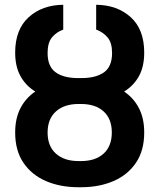

<svg xmlns="http://www.w3.org/2000/svg" viewBox="-20 -780 672 810"><path d="M323.5 -450.6Q384.9 -450.6 418.9 -475Q452.8 -499.3 452.8 -556.5Q452.8 -599.4 434.1 -621.8Q415.5 -644.2 385.7 -655.2V-759.9Q475.1 -758.9 531.8 -707.2Q588.4 -655.5 588.4 -558.2Q588.4 -498.2 565.7 -457.9Q543 -417.6 503.6 -393.8Q543.3 -367.2 565.9 -324.2Q588.4 -281.2 588.4 -221.2Q588.4 -144.9 553.8 -93.6Q519.2 -42.3 459 -16.2Q398.8 9.9 321.7 9.9H311.4Q234 9.9 173.7 -16.2Q113.3 -42.3 78.7 -93.6Q44 -144.9 44 -220.9Q44 -281.2 66.6 -324.2Q89.1 -367.2 128.9 -393.8Q89.5 -417.6 66.8 -458.1Q44 -498.6 44 -558.2Q44 -655.5 100.9 -707.2Q157.7 -758.9 246.8 -759.9V-655.2Q217 -644.2 198.9 -621.8Q180.8 -599.4 180.8 -556.5Q180.8 -499.3 214.7 -475Q248.6 -450.6 308.9 -450.6ZM321.7 -341.3H311.4Q250.7 -341.3 215.7 -309.7Q180.8 -278.1 180.8 -220.9Q180.8 -163.7 215.7 -132.1Q250.7 -100.5 311.4 -100.5H321.7Q382.8 -100.5 417.3 -132.1Q451.7 -163.7 451.7 -221.2Q451.7 -278.4 417.3 -309.8Q382.8 -341.3 321.7 -341.3Z"/></svg>

Font: Interface
Style: Bold
Weight: 700
Designer: Rasmus Andersson
Foundry: rsms
Version: Version 1.8